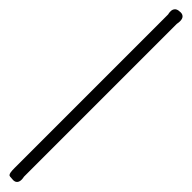

<svg xmlns="http://www.w3.org/2000/svg" viewBox="98 -1173 805 805"><g transform="rotate(-45 500.0 -771.0)"><path d="M45.9 -798.3H955.6Q963.4 -800.3 968.5 -800.3Q973.6 -800.3 976.1 -800.3Q990.2 -798.3 995.6 -787.1Q998.5 -781.2 998.5 -772.9Q998.5 -772.5 998.8 -770.8Q999 -769 999 -766.6Q999 -755.9 992.2 -749.3Q985.4 -742.7 970.7 -742.7Q963.4 -742.7 953.6 -744.6H47.4Q38.6 -742.7 31.2 -742.7Q18.1 -742.7 11.2 -749.5Q7.3 -753.4 6.1 -758.1Q4.9 -762.7 4.9 -765.9Q4.9 -769 5.4 -772Q5.4 -788.6 8.8 -792Q12.2 -795.4 21 -796.9Q29.8 -798.3 45.9 -798.3Z"/></g></svg>

Font: Bakudai
Style: Medium
Weight: 500
Version: Version 1.48